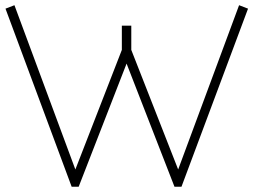

<svg xmlns="http://www.w3.org/2000/svg" viewBox="-20 -705 968 734"><path d="M1 -671.9 35.2 -685.1 268.1 -57.1 445.8 -514.2V-606.9H481.9V-514.2L661.1 -57.1L894 -685.1L928.2 -671.9L673.8 8.8H647L463.9 -461.9L280.8 8.8H253.9Z"/></svg>

Font: RawengulkSans
Style: Regular
Weight: 500
Designer: gluk (gluksza@wp.pl)
Foundry: gluk (gluksza@wp.pl)
Version: Version 0.94